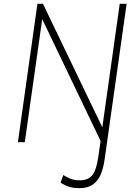

<svg xmlns="http://www.w3.org/2000/svg" viewBox="-20 -743 726 1003"><path d="M393.5 240Q354.5 240 327.8 227.8Q301 215.5 296.5 211L310.5 171.5Q322.5 179 344.2 189Q366 199 397.5 199Q441 199 462.5 171.5Q484 144 493.5 76L505.5 -6.5L200.5 -643L109.5 0H73.5L175.5 -723H204.5L514.5 -78L605.5 -723H641.5L526.5 90Q520 136 505.5 169.8Q491 203.5 464 221.8Q437 240 393.5 240Z"/></svg>

Font: Public Sans Thin
Style: Italic
Weight: 100
Italic angle: -8°
Designer: The Public Sans project authors (U.S. Web Design System). Libre Franklin designed by Pablo Impallari and Rodrigo Fuenzal
Version: Version 2.000